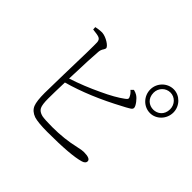

<svg xmlns="http://www.w3.org/2000/svg" viewBox="-161 -966 1162 1162"><g transform="rotate(45 419.5 -385.0)"><path d="M365 -23C498 -23 589 -30 639 -45C656 -50 664 -59 664 -70C664 -86 645 -94 607 -94C599 -94 584 -92 562 -87C499 -72 433 -65 365 -65C322 -65 293 -67 277 -70C257 -75 243 -84 236 -98C229 -112 226 -136 226 -170C226 -201 227 -247 229 -310C340 -341 455 -389 576 -454C581 -457 588 -460 597 -465C610 -472 619 -478 624 -481C631 -486 634 -492 634 -497C634 -506 628 -517 617 -532C607 -545 597 -555 586 -562C578 -567 568 -571 556 -574L541 -559C552 -550 560 -540 565 -530C574 -515 572 -509 555 -497C524 -474 479 -448 420 -421C359 -392 295 -366 230 -345C234 -472 238 -552 241 -585C242 -597 246 -608 253 -618C257 -624 259 -629 259 -633C259 -650 211 -680 179 -683C168 -684 151 -683 126 -678C124 -677 123 -677 122 -677L123 -658C151 -655 169 -652 178 -648C189 -643 194 -634 195 -620C196 -599 195 -505 190 -337C188 -248 187 -195 187 -179C187 -133 191 -100 199 -80C208 -58 226 -43 251 -34C274 -27 312 -23 365 -23ZM724 -543C777 -543 822 -589 822 -646C822 -701 777 -747 724 -747C669 -747 624 -701 624 -646C624 -589 669 -543 724 -543ZM794 -646C794 -547 652 -547 652 -646C652 -686 684 -719 724 -719C763 -719 794 -686 794 -646Z"/></g></svg>

Font: AllPunType ExtraLight
Style: Regular
Weight: 280
Version: 1.0